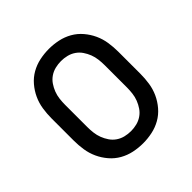

<svg xmlns="http://www.w3.org/2000/svg" viewBox="-148 -646 771 771"><g transform="rotate(-45 237.5 -260.0)"><path d="M238 8Q211 8 185 2.5Q159 -3 136 -16Q113 -29 95.5 -49.5Q78 -70 67 -94Q56 -118 52 -144.5Q48 -171 48 -197V-323Q48 -349 52 -375.5Q56 -402 67 -426Q78 -450 95.5 -470.5Q113 -491 136 -504Q159 -517 185 -522.5Q211 -528 238 -528Q264 -528 290 -522.5Q316 -517 339 -504Q362 -491 379.5 -470.5Q397 -450 408 -426Q419 -402 423 -375.5Q427 -349 427 -323V-197Q427 -171 423 -144.5Q419 -118 408 -94Q397 -70 379.5 -49.5Q362 -29 339 -16Q316 -3 290 2.5Q264 8 238 8ZM238 -61Q254 -61 270.5 -65Q287 -69 301 -78.5Q315 -88 324.5 -102Q334 -116 340 -131.5Q346 -147 348 -164Q350 -181 350 -197V-323Q350 -339 348 -356Q346 -373 340 -388.5Q334 -404 324.5 -418Q315 -432 301 -441.5Q287 -451 270.5 -455Q254 -459 238 -459Q221 -459 204.5 -455Q188 -451 174 -441.5Q160 -432 150.5 -418Q141 -404 135 -388.5Q129 -373 127 -356Q125 -339 125 -323V-197Q125 -181 127 -164Q129 -147 135 -131.5Q141 -116 150.5 -102Q160 -88 174 -78.5Q188 -69 204.5 -65Q221 -61 238 -61Z"/></g></svg>

Font: Iosevka QP
Style: Regular
Weight: 400
Designer: Belleve Invis
Foundry: Belleve Invis
Version: Version 20.0.0; ttfautohint (v1.8.4)